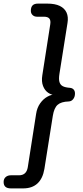

<svg xmlns="http://www.w3.org/2000/svg" viewBox="-78 -865 462 1065"><path d="M-57.9 144.5Q-57.9 127.3 -46.7 117.3Q-35.5 107.3 -17.7 107.3H27.3Q68.8 107.3 76.1 62.5L122.2 -232.6Q127.2 -267.2 144.8 -291.9Q162.4 -316.6 185.3 -329Q208.1 -341.4 229.8 -341.4L230.4 -337.4Q208.8 -337.4 189.7 -350.1Q170.6 -362.8 160.9 -387.8Q151.1 -412.8 156.7 -447.4L200.5 -728.2Q204.5 -751.2 196 -761.7Q187.5 -772.3 165.7 -772.3H127.3Q112.5 -772.3 102.8 -781.4Q93.1 -790.4 93.1 -805Q93.1 -825.3 102.8 -835.2Q112.5 -845 132.7 -845H184.2Q227.1 -845 253.7 -832.1Q280.3 -819.1 291.2 -795.1Q302 -771.1 296.4 -737.4L252 -457.3Q247 -426.9 251.7 -410.5Q256.5 -394 270.3 -386.9Q284.1 -379.7 310.2 -377.8Q323.2 -376.5 330.6 -368.3Q337.9 -360 337.9 -346.4Q337.9 -327.7 328.1 -315.3Q318.4 -302.8 303.1 -302.2Q261.2 -301 241.6 -283.6Q222 -266.2 215 -222.7L168.3 71.8Q159.4 125.3 129.7 152.7Q100.1 180 50.3 180H-17.7Q-57.9 180 -57.9 144.5Z"/></svg>

Font: SN Pro Thin
Style: Italic
Weight: 200
Italic angle: -9°
Designer: Tobias Whetton
Foundry: Supernotes
Version: Version 1.003;Glyphs 3.3 (3324)